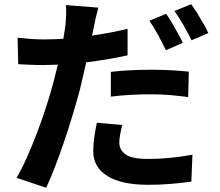

<svg xmlns="http://www.w3.org/2000/svg" viewBox="-20 -823 1040 906"><path d="M503 -484Q545 -489 595.5 -491.5Q646 -494 695 -494Q783 -494 871 -485L868 -365Q831 -370 786.5 -374Q742 -378 696 -378Q644 -378 597 -375.5Q550 -373 503 -367ZM557 -233Q551 -211 547 -189Q543 -167 543 -150Q543 -117 571.5 -95Q600 -73 680 -73Q730 -73 782 -78Q834 -83 888 -93L883 34Q840 40 789.5 44.5Q739 49 679 49Q553 49 486.5 7.5Q420 -34 420 -110Q420 -145 425.5 -180Q431 -215 437 -244ZM764 -758Q777 -740 791.5 -715Q806 -690 820 -665Q834 -640 843 -621L763 -586Q748 -617 726.5 -657Q705 -697 685 -725ZM882 -803Q896 -785 911.5 -759.5Q927 -734 941 -709.5Q955 -685 963 -667L884 -633Q868 -665 846 -704Q824 -743 803 -771ZM189 -637Q233 -637 279 -640L288 -697Q291 -725 292 -753Q293 -781 291 -799L444 -787Q438 -766 431.5 -737.5Q425 -709 422 -692L414 -655Q456 -661 498.5 -669Q541 -677 582 -687V-562Q537 -552 487 -543.5Q437 -535 387 -529L357 -400Q343 -348 324.5 -286Q306 -224 284.5 -160.5Q263 -97 241 -39.5Q219 18 198 63L58 16Q81 -22 105.5 -77Q130 -132 154 -194.5Q178 -257 198 -319.5Q218 -382 232 -434L253 -518L187 -516Q150 -516 121 -517.5Q92 -519 66 -520L63 -645Q101 -641 129.5 -639Q158 -637 189 -637Z"/></svg>

Font: Source Han Sans
Style: Bold
Weight: 700
Designer: Ryoko NISHIZUKA Ë•øÂ°öÊ∂ºÂ≠ê (kana, bopomofo & ideographs); Paul D. Hunt (Latin, Greek & Cyrillic); Sandoll Communicatio
Foundry: Adobe
Version: Version 2.004;hotconv 1.0.118;makeotfexe 2.5.65603